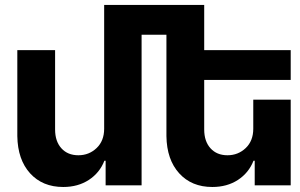

<svg xmlns="http://www.w3.org/2000/svg" viewBox="-20 -747 1211 774"><path d="M650.9 -198.2V-606.9H550.8V0H405.8V-99.1H400.9Q381.8 -50.3 338.1 -21.7Q294.4 6.8 234.9 6.8Q151.4 6.8 101.3 -48.3Q51.3 -103.5 49.8 -198.2V-544.9H202.1V-225.1Q202.1 -177.2 227.5 -149.2Q252.9 -121.1 295.9 -121.1Q338.9 -121.1 369.4 -150.1Q399.9 -179.2 399.9 -228V-231.9V-727.1H803.2V-544.9H1151.9V-424.8H803.2V-225.1Q803.2 -177.2 828.6 -149.2Q854 -121.1 897 -121.1Q939.9 -121.1 970.5 -150.1Q1001 -179.2 1001 -228V-231.9V-345.2H1151.9V0H1006.8V-99.1H1002Q982.9 -50.3 939.2 -21.7Q895.5 6.8 835.9 6.8Q752.4 6.8 702.4 -48.3Q652.3 -103.5 650.9 -198.2Z"/></svg>

Font: Telcell.Market
Style: Bold
Weight: 700
Designer: Rasmus Andersson, Sedrak Mkrtchyan
Version: Version 3.019;git-0a5106e0b